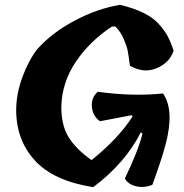

<svg xmlns="http://www.w3.org/2000/svg" viewBox="-20 -775 763 795"><path d="M570 -222 563 -227Q499 -100 366 0Q201 -26 123.5 -111.5Q46 -197 47 -323Q48 -389 73 -456.5Q98 -524 133 -570Q194 -639 289 -689.5Q384 -740 478 -755Q592 -727 637 -676Q661 -650 674 -625.5Q687 -601 699 -565Q682 -515 628.5 -492.5Q575 -470 518 -503Q512 -548 508.5 -566Q505 -584 492.5 -613.5Q480 -643 458 -665H443Q350 -603 293.5 -518.5Q237 -434 234 -336Q233 -258 263.5 -208Q294 -158 359 -112Q471 -202 529 -293L525 -298L394 -273Q364 -294 360.5 -332.5Q357 -371 385 -395Q530 -375 655 -388Q703 -319 666 -178Q649 -114 611 -10Q578 4 544.5 -3.5Q511 -11 497 -36Q552 -149 570 -222Z"/></svg>

Font: Tillana
Style: Bold
Weight: 700
Designer: Lipi Raval (Devanagari, Latin), Jonny Pinhorn (Latin)
Foundry: Indian Type Foundry
Version: Version 2.002;PS 1.0;hotconv 1.0.79;makeotf.lib2.5.61930; tt